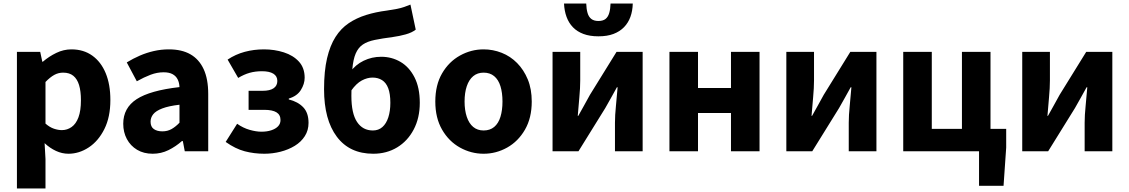

<svg xmlns="http://www.w3.org/2000/svg" viewBox="-20 -858 6405 1089"><path d="M76 211V-564H208L220 -508H223Q258 -538 299.5 -558Q341 -578 385 -578Q454 -578 503.5 -542.5Q553 -507 579.5 -443Q606 -379 606 -291Q606 -194 572 -126Q538 -58 483.5 -22Q429 14 368 14Q332 14 297.5 -2Q263 -18 233 -46L238 44V211ZM331 -120Q361 -120 386 -137.5Q411 -155 425 -192.5Q439 -230 439 -289Q439 -341 428.5 -375.5Q418 -410 396 -428Q374 -446 338 -446Q311 -446 287.5 -433Q264 -420 238 -393V-157Q262 -136 286 -128Q310 -120 331 -120Z M846 14Q795 14 757.5 -8.5Q720 -31 699.5 -69.5Q679 -108 679 -156Q679 -246 755 -295.5Q831 -345 998 -364Q997 -389 987.5 -408Q978 -427 958.5 -437.5Q939 -448 908 -448Q871 -448 834 -434Q797 -420 756 -397L699 -504Q735 -526 773 -542.5Q811 -559 852.5 -568.5Q894 -578 938 -578Q1011 -578 1060 -550Q1109 -522 1135 -466Q1161 -410 1161 -325V0H1028L1017 -58H1012Q977 -27 935.5 -6.5Q894 14 846 14ZM901 -113Q930 -113 953 -126Q976 -139 998 -162V-264Q937 -257 900.5 -243Q864 -229 849 -210Q834 -191 834 -168Q834 -139 852.5 -126Q871 -113 901 -113Z M1479 14Q1421 14 1368 0Q1315 -14 1260 -53L1325 -156Q1359 -132 1396 -121.5Q1433 -111 1463 -111Q1494 -111 1518.5 -119Q1543 -127 1557 -141.5Q1571 -156 1571 -177Q1571 -207 1548 -221Q1525 -235 1479 -235H1390V-343H1470Q1511 -343 1532 -357.5Q1553 -372 1553 -399Q1553 -426 1530.5 -440Q1508 -454 1466 -454Q1428 -454 1396 -445Q1364 -436 1331 -416L1271 -520Q1316 -550 1368 -564Q1420 -578 1477 -578Q1537 -578 1590 -561Q1643 -544 1675.5 -508.5Q1708 -473 1708 -417Q1708 -382 1686.5 -347.5Q1665 -313 1618 -299V-294Q1670 -281 1700 -249.5Q1730 -218 1730 -161Q1730 -119 1709 -86Q1688 -53 1652 -31Q1616 -9 1571 2.5Q1526 14 1479 14Z M2097 14Q1963 14 1890.5 -82.5Q1818 -179 1818 -352Q1818 -455 1835 -527.5Q1852 -600 1883 -648.5Q1914 -697 1958 -726.5Q2002 -756 2056.5 -773Q2111 -790 2174 -798Q2208 -803 2231 -807.5Q2254 -812 2272.5 -818.5Q2291 -825 2308 -832L2338 -690Q2317 -673 2281 -663Q2245 -653 2208 -648Q2147 -640 2105.5 -631.5Q2064 -623 2038 -605.5Q2012 -588 1997.5 -554.5Q1983 -521 1978 -462.5Q1973 -404 1973 -314Q1973 -215 2005 -166.5Q2037 -118 2095 -118Q2127 -118 2149 -137.5Q2171 -157 2182.5 -192.5Q2194 -228 2194 -275Q2194 -326 2182 -357.5Q2170 -389 2147 -403.5Q2124 -418 2093 -418Q2063 -418 2032 -401.5Q2001 -385 1972 -344L1965 -448Q1996 -491 2042.5 -513.5Q2089 -536 2142 -536Q2202 -536 2251.5 -507Q2301 -478 2331 -419.5Q2361 -361 2361 -275Q2361 -189 2326.5 -123.5Q2292 -58 2232.5 -22Q2173 14 2097 14Z M2723 14Q2652 14 2589 -21Q2526 -56 2487.5 -122.5Q2449 -189 2449 -282Q2449 -376 2487.5 -442Q2526 -508 2589 -543Q2652 -578 2723 -578Q2776 -578 2825.5 -558.5Q2875 -539 2913 -500.5Q2951 -462 2973.5 -407.5Q2996 -353 2996 -282Q2996 -189 2957.5 -122.5Q2919 -56 2856.5 -21Q2794 14 2723 14ZM2723 -118Q2759 -118 2783 -138Q2807 -158 2818.5 -195.5Q2830 -233 2830 -282Q2830 -332 2818.5 -369Q2807 -406 2783 -426Q2759 -446 2723 -446Q2688 -446 2664 -426Q2640 -406 2627.5 -369Q2615 -332 2615 -282Q2615 -233 2627.5 -195.5Q2640 -158 2664 -138Q2688 -118 2723 -118Z M3114 0V-564H3271V-402Q3271 -360 3266 -306.5Q3261 -253 3257 -201H3260Q3274 -227 3293.5 -261Q3313 -295 3326 -320L3477 -564H3625V0H3468V-162Q3468 -204 3473.5 -257.5Q3479 -311 3483 -363H3479Q3465 -338 3446 -303.5Q3427 -269 3413 -245L3261 0ZM3374 -652Q3325 -652 3289 -665.5Q3253 -679 3229.5 -703.5Q3206 -728 3193.5 -762Q3181 -796 3179 -838H3305Q3306 -807 3312.5 -784.5Q3319 -762 3334 -750.5Q3349 -739 3374 -739Q3400 -739 3414.5 -750.5Q3429 -762 3435.5 -784.5Q3442 -807 3443 -838H3569Q3568 -796 3555.5 -762Q3543 -728 3519 -703.5Q3495 -679 3459.5 -665.5Q3424 -652 3374 -652Z M3777 0V-564H3939V-359H4126V-564H4288V0H4126V-217H3939V0Z M4440 0V-564H4597V-402Q4597 -360 4592 -306.5Q4587 -253 4583 -201H4586Q4600 -227 4619.5 -261Q4639 -295 4652 -320L4803 -564H4951V0H4794V-162Q4794 -204 4799.5 -257.5Q4805 -311 4809 -363H4805Q4791 -338 4772 -303.5Q4753 -269 4739 -245L4587 0Z M5533 196V0H5103V-564H5265V-127H5436V-564H5598V-127H5687V-21L5672 196Z M5778 0V-564H5935V-402Q5935 -360 5930 -306.5Q5925 -253 5921 -201H5924Q5938 -227 5957.5 -261Q5977 -295 5990 -320L6141 -564H6289V0H6132V-162Q6132 -204 6137.5 -257.5Q6143 -311 6147 -363H6143Q6129 -338 6110 -303.5Q6091 -269 6077 -245L5925 0Z"/></svg>

Font: Noto Sans SC ExtraBold
Style: Regular
Weight: 800
Designer: Ryoko NISHIZUKA 西塚涼子 (kana, bopomofo & ideographs); Paul D. Hunt (Latin, Greek & Cyrillic); Sandoll Communications 산돌커뮤니
Foundry: Adobe
Version: Version 2.004-H2;hotconv 1.0.118;makeotfexe 2.5.65603